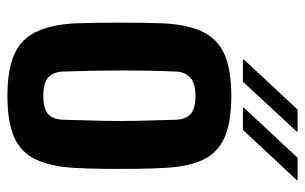

<svg xmlns="http://www.w3.org/2000/svg" viewBox="-176 -656 841 530"><g transform="rotate(90 245.0 -391.5)"><path d="M245 9Q174 9 131.5 -9.5Q89 -28 69 -69Q49 -110 45 -176Q44 -198 43.5 -230.5Q43 -263 43 -299Q43 -335 43.5 -368Q44 -401 45 -424Q49 -492 69.5 -532.5Q90 -573 132.5 -591Q175 -609 245 -609Q317 -609 359.5 -590.5Q402 -572 421.5 -531Q441 -490 444 -424Q446 -394 446.5 -347Q447 -300 446.5 -253.5Q446 -207 444 -176Q440 -110 420.5 -69Q401 -28 359 -9.5Q317 9 245 9ZM245 -90Q281 -90 295.5 -103.5Q310 -117 311 -144Q313 -203 314 -253Q315 -303 314 -352Q313 -401 311 -457Q310 -483 295.5 -496.5Q281 -510 245 -510Q210 -510 194.5 -495.5Q179 -481 178 -457Q175 -390 175 -308Q175 -226 178 -144Q179 -117 194.5 -103.5Q210 -90 245 -90ZM339 -641H278V-644L416 -792H478V-790ZM145 -641V-644L283 -792H344V-790L206 -641Z"/></g></svg>

Font: Big Shoulders Text ExtraBold
Style: Regular
Weight: 800
Designer: Patric King
Foundry: XO Type Co
Version: Version 1.000; ttfautohint (v1.8.2)